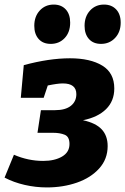

<svg xmlns="http://www.w3.org/2000/svg" viewBox="-34 -806 548 840"><path d="M437 -167Q437 -110 400 -69Q363 -28 302.5 -7Q242 14 171 14Q122 14 74 3Q26 -8 -14 -29L27 -129Q89 -102 155 -102Q205 -102 237.5 -121Q270 -140 270 -176Q270 -208 249 -216.5Q228 -225 199 -225H130L145 -324H207Q252 -324 276 -343Q300 -362 300 -394Q300 -441 241 -441Q218 -441 175 -432L157 -378H57L70 -521Q181 -551 272 -551Q361 -551 413.5 -519Q466 -487 466 -419Q466 -364 430 -328.5Q394 -293 329 -280Q385 -268 411 -240Q437 -212 437 -167ZM116 -693Q116 -734 140 -760Q164 -786 201 -786Q234 -786 253.5 -765Q273 -744 273 -707Q273 -665 249 -639.5Q225 -614 188 -614Q154 -614 135 -635.5Q116 -657 116 -693ZM336 -693Q336 -734 360 -760Q384 -786 421 -786Q454 -786 474 -765Q494 -744 494 -707Q494 -666 469.5 -640Q445 -614 408 -614Q374 -614 355 -635.5Q336 -657 336 -693Z"/></svg>

Font: Bitter Pro ExtraBold
Style: Italic
Weight: 800
Italic angle: -9°
Designer: Sol Matas, and Bitter project Authors
Foundry: Sol Matas
Version: Version 1.010